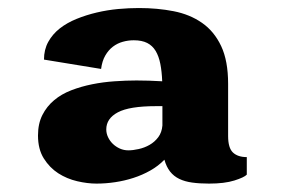

<svg xmlns="http://www.w3.org/2000/svg" viewBox="-20 -882 699 471"><path d="M216.8 -431.6Q194.3 -431.6 169.2 -437.5Q144 -443.4 122.8 -457Q101.6 -470.7 87.4 -493.4Q73.2 -516.1 73.2 -549.8Q73.2 -578.6 84 -599.9Q94.7 -621.1 112.8 -636.2Q130.9 -651.4 155 -660.6Q179.2 -669.9 206.1 -675.3Q232.9 -680.7 261 -682.6Q289.1 -684.6 314.9 -684.6Q329.1 -684.6 345.5 -684.1Q361.8 -683.6 377.9 -682.6Q377 -706.5 373.3 -725.3Q369.6 -744.1 361.8 -757.1Q354 -770 341.1 -776.6Q328.1 -783.2 308.1 -783.2Q294.4 -783.2 281.2 -779.5Q268.1 -775.9 257.1 -767.6Q246.1 -759.3 238.3 -745.8Q230.5 -732.4 228 -712.9L87.9 -735.8Q87.9 -760.3 98.4 -779.3Q108.9 -798.3 126.7 -812.3Q144.5 -826.2 168 -835.7Q191.4 -845.2 217.3 -851.3Q243.2 -857.4 269.8 -859.9Q296.4 -862.3 320.8 -862.3Q366.2 -862.3 406 -854.5Q445.8 -846.7 475.6 -825.9Q505.4 -805.2 522.5 -769Q539.6 -732.9 539.6 -676.3V-548.3Q539.6 -519 551.5 -507.8Q563.5 -496.6 585.4 -496.6V-453.6Q579.1 -446.8 554.9 -439.2Q530.8 -431.6 492.7 -431.6Q469.7 -431.6 451.7 -434.1Q433.6 -436.5 419.9 -443.1Q406.2 -449.7 397.2 -461.2Q388.2 -472.7 383.3 -490.2Q368.2 -474.6 348.6 -463.6Q329.1 -452.6 307.4 -445.6Q285.6 -438.5 262.5 -435.1Q239.3 -431.6 216.8 -431.6ZM294.9 -513.2Q306.2 -513.2 320.3 -516.4Q334.5 -519.5 346.9 -526.6Q359.4 -533.7 368.2 -545.4Q377 -557.1 378.4 -574.2V-621.6H362.8Q297.4 -621.6 269 -606.4Q240.7 -591.3 240.7 -564.5Q240.7 -554.7 245.1 -545.4Q249.5 -536.1 256.8 -529.1Q264.2 -522 273.9 -517.6Q283.7 -513.2 294.9 -513.2Z"/></svg>

Font: Goblin One
Style: Regular
Weight: 400
Designer: Riccardo De Franceschi
Foundry: Sorkin Type Co.
Version: Version 1.001